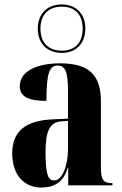

<svg xmlns="http://www.w3.org/2000/svg" viewBox="-20 -834 549 864"><path d="M258 -596C318 -596 364 -634 364 -705C364 -776 318 -814 258 -814C197 -814 150 -776 150 -705C150 -634 197 -596 258 -596ZM258 -606C201 -606 162 -639 162 -705C162 -771 201 -804 258 -804C315 -804 352 -771 352 -705C352 -639 315 -606 258 -606ZM165 10C224 10 266 -14 285 -80H287V0H486V-10H483C445 -10 434 -25 434 -81V-379C434 -504 372 -549 250 -549C151 -549 69 -516 69 -446C69 -399 108 -380 189 -380C189 -501 201 -539 239 -539C274 -539 286 -511 286 -422V-300L218 -297C95 -292 35 -243 35 -144C35 -42 93 10 165 10ZM224 -22C197 -22 185 -46 185 -150C185 -245 204 -284 256 -288L286 -290V-164C286 -88 260 -22 224 -22Z"/></svg>

Font: Noto Serif Display Condensed Extra
Style: Regular
Weight: 800
Width: 3
Designer: Monotype Design Team
Foundry: Monotype Imaging Inc.
Version: Version 1.900